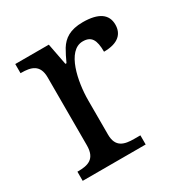

<svg xmlns="http://www.w3.org/2000/svg" viewBox="-132 -654 736 763"><g transform="rotate(-30 235.5 -273.0)"><path d="M322 0V-42H294C250 -42 212 -50 212 -109V-266C212 -350 237 -480 310 -480C349 -480 363 -457 363 -402C430 -402 456 -432 456 -473C456 -520 421 -546 348 -546C289 -546 259 -524 239 -492C229 -475 220 -457 211 -437H206L187 -536H33V-494H36C80 -494 118 -485 118 -426V-114C118 -51 81 -42 36 -42H33V0Z"/></g></svg>

Font: Liu Chibing Harmony Marks (Sposobin) Font
Style: Regular
Weight: 400
Designer: Liu Chibing
Foundry: Liu Chibing
Version: Version 1.003